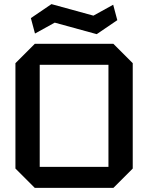

<svg xmlns="http://www.w3.org/2000/svg" viewBox="-20 -913 720 933"><path d="M55 -94V-606L149 -700H531L625 -606V-94L531 0H149ZM173 -598V-102H507V-598ZM150 -750 130 -825 230 -893 434 -837 530 -890 550 -815 450 -747 246 -803Z"/></svg>

Font: Tektur Medium
Style: Regular
Weight: 500
Designer: Adam Jagosz
Foundry: Adam Jagosz
Version: Version 1.005;gftools[0.9.30]